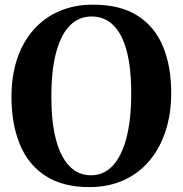

<svg xmlns="http://www.w3.org/2000/svg" viewBox="-20 -772 765 804"><path d="M357 11.5Q243 12 170 -35.8Q97 -83.5 62.5 -169Q28 -254.5 28 -366.5Q28 -453.5 51.5 -524.5Q75 -595.5 119.8 -646.5Q164.5 -697.5 227.8 -725Q291 -752.5 370 -752.5Q483.5 -752.5 555.8 -706.5Q628 -660.5 662.5 -577.5Q697 -494.5 697 -383Q697 -296 673.5 -223.8Q650 -151.5 605.8 -99Q561.5 -46.5 498.8 -17.8Q436 11 357 11.5ZM361.5 -38Q413.5 -38 451 -77Q488.5 -116 509 -192.8Q529.5 -269.5 529.5 -382.5Q529.5 -487.5 510.5 -558.8Q491.5 -630 454.5 -666.5Q417.5 -703 363.5 -703Q311 -703 273.5 -666Q236 -629 215.5 -554.2Q195 -479.5 195 -366.5Q195 -261.5 214.2 -188.2Q233.5 -115 270.5 -76.5Q307.5 -38 361.5 -38Z"/></svg>

Font: Merriweather 60pt
Style: Bold
Weight: 700
Version: Version 2.100